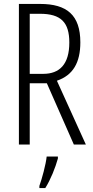

<svg xmlns="http://www.w3.org/2000/svg" viewBox="-20 -734 473 975"><path d="M184 -714H76V0H131V-311H218L355 0H416L269 -324C351 -352 388 -416 388 -519C388 -658 319 -714 184 -714ZM183 -664C289 -664 332 -621 332 -518C332 -407 282 -359 200 -359H131V-664ZM274 71V61H217C213 101 193 174 180 210V221H210C237 178 261 118 274 71Z"/></svg>

Font: Noto Sans Kannada ExtraCondensed Light
Style: Regular
Weight: 300
Width: 2
Designer: Jelle Bosma - Monotype Design Team
Foundry: Monotype Imaging Inc.
Version: Version 2.005